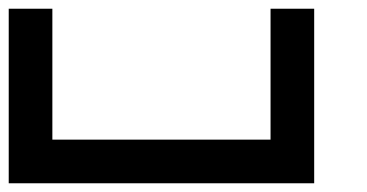

<svg xmlns="http://www.w3.org/2000/svg" viewBox="-20 -420 840 440"><path d="M600 -400V-100H100V-400H0V0H700V-400Z"/></svg>

Font: Broadcast
Style: Regular
Weight: 400
Designer: Mıchael Chrıstophersson
Foundry: Aeriform
Version: Version 1.000;PS 001.000;hotconv 1.0.88;makeotf.lib2.5.64775